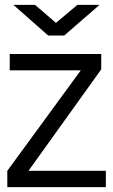

<svg xmlns="http://www.w3.org/2000/svg" viewBox="-20 -769 465 789"><path d="M10 0H415V-67H97L396 -484V-547H20V-480H312L10 -67ZM35 -749 178 -623H244L389 -749H298L210 -675L124 -749Z"/></svg>

Font: Involve
Style: Regular
Weight: 400
Designer: Stefan Peev
Foundry: Context Ltd.
Version: Version 1.001